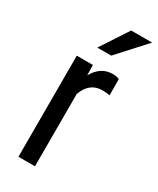

<svg xmlns="http://www.w3.org/2000/svg" viewBox="-193 -810 715 869"><g transform="rotate(30 165.0 -375.0)"><path d="M282.7 -447.3Q264.6 -450.7 243.7 -450.7Q177.2 -450.7 150.9 -377.9V0H64.5V-528.3H148.4L149.9 -474.6Q184.6 -538.1 248 -538.1Q268.6 -538.1 282.2 -531.2ZM220.7 -750H330.1L199.2 -606.4H126.5Z"/></g></svg>

Font: Roboto Condensed
Style: Regular
Weight: 400
Designer: Google
Version: Version 2.001047; 2015